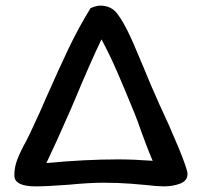

<svg xmlns="http://www.w3.org/2000/svg" viewBox="-20 -661 719 683"><path d="M563 2Q540 2 498 -3Q489 -4 445.5 -7.5Q402 -11 347 -11Q298 -11 226 -4Q146 2 107 2Q31 2 31 -37Q31 -66 41.5 -93.5Q52 -121 73 -159L87 -187Q107 -229 121 -260.5Q135 -292 144 -313Q189 -415 223.5 -487.5Q258 -560 302 -632Q323 -641 337 -641Q375 -641 397 -612.5Q419 -584 444 -530Q459 -497 470 -470Q481 -443 490 -423Q514 -363 546 -292Q581 -218 614 -138.5Q647 -59 647 -42Q647 -18 621 -8Q595 2 563 2ZM484 -189Q468 -235 459 -257Q423 -345 397 -405Q371 -465 341 -521Q302 -440 247 -308L229 -266Q176 -145 145 -81Q282 -94 401 -94Q455 -94 523 -89Q510 -118 484 -189Z"/></svg>

Font: Itim
Style: Regular
Weight: 400
Designer: Suppakit Chalermlarp
Version: Version 1.002g